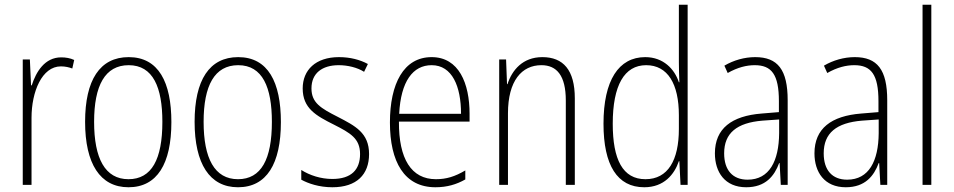

<svg xmlns="http://www.w3.org/2000/svg" viewBox="-20 -780 4024 810"><path d="M238 -538C169 -538 132 -477 114 -420H111L106 -529H76V0H113V-283C113 -393 157 -500 237 -500C255 -500 272 -496 285 -491L293 -527C276 -535 257 -538 238 -538Z M703 -265C703 -433 649 -539 523 -539C401 -539 339 -442 339 -266C339 -90 402 10 522 10C643 10 703 -89 703 -265ZM377 -266C377 -419 423 -505 523 -505C626 -505 665 -411 665 -266C665 -108 620 -24 522 -24C423 -24 377 -112 377 -266Z M1165 -265C1165 -433 1111 -539 985 -539C863 -539 801 -442 801 -266C801 -90 864 10 984 10C1105 10 1165 -89 1165 -265ZM839 -266C839 -419 885 -505 985 -505C1088 -505 1127 -411 1127 -266C1127 -108 1082 -24 984 -24C885 -24 839 -112 839 -266Z M1537 -130C1537 -220 1478 -249 1405 -287C1334 -323 1294 -346 1294 -407C1294 -471 1339 -505 1409 -505C1447 -505 1488 -495 1516 -477L1532 -510C1499 -528 1457 -539 1410 -539C1311 -539 1257 -484 1257 -407C1257 -323 1313 -292 1389 -254C1458 -219 1499 -196 1499 -130C1499 -64 1462 -25 1382 -25C1334 -25 1287 -40 1251 -63V-22C1280 -6 1326 10 1382 10C1485 10 1537 -44 1537 -130Z M1801 -539C1683 -539 1625 -427 1625 -263C1625 -98 1685 10 1817 10C1866 10 1906 -2 1943 -23V-61C1899 -35 1863 -24 1819 -24C1715 -24 1662 -110 1663 -267H1961V-300C1961 -428 1916 -539 1801 -539ZM1801 -505C1888 -505 1925 -415 1925 -300H1664C1671 -437 1722 -505 1801 -505Z M2268 -539C2185 -539 2140 -484 2121 -425H2119L2115 -529H2086V0H2123V-302C2123 -439 2181 -505 2264 -505C2329 -505 2367 -461 2367 -356V0H2405V-365C2405 -485 2356 -539 2268 -539Z M2698 10C2781 10 2825 -44 2844 -100H2846L2851 0H2881V-760H2844V-517C2844 -491 2845 -463 2846 -433H2844C2826 -488 2779 -539 2702 -539C2590 -539 2526 -441 2526 -258C2526 -83 2584 10 2698 10ZM2703 -24C2607 -24 2565 -107 2565 -258C2565 -420 2614 -505 2706 -505C2797 -505 2844 -426 2844 -294V-236C2844 -104 2798 -24 2703 -24Z M3166 -539C3121 -539 3075 -526 3036 -503L3050 -472C3092 -496 3130 -505 3164 -505C3235 -505 3266 -466 3266 -353V-307L3193 -301C3067 -291 2996 -238 2996 -133C2996 -54 3038 10 3128 10C3210 10 3247 -38 3267 -92H3269L3274 0H3303V-357C3303 -486 3261 -539 3166 -539ZM3196 -271 3267 -276V-218C3266 -101 3226 -22 3134 -22C3071 -22 3035 -62 3035 -133C3035 -219 3089 -262 3196 -271Z M3586 -539C3541 -539 3495 -526 3456 -503L3470 -472C3512 -496 3550 -505 3584 -505C3655 -505 3686 -466 3686 -353V-307L3613 -301C3487 -291 3416 -238 3416 -133C3416 -54 3458 10 3548 10C3630 10 3667 -38 3687 -92H3689L3694 0H3723V-357C3723 -486 3681 -539 3586 -539ZM3616 -271 3687 -276V-218C3686 -101 3646 -22 3554 -22C3491 -22 3455 -62 3455 -133C3455 -219 3509 -262 3616 -271Z M3909 0V-760H3872V0Z"/></svg>

Font: Noto Sans Hebrew Condensed ExtraLight
Style: Regular
Weight: 200
Width: 3
Designer: Monotype Design Team
Foundry: Monotype Imaging Inc.
Version: Version 2.004